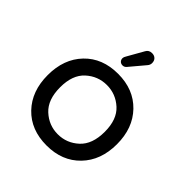

<svg xmlns="http://www.w3.org/2000/svg" viewBox="-198 -858 1004 1004"><g transform="rotate(45 304.0 -356.0)"><path d="M469 -256Q469 -347 419.5 -392Q370 -437 304 -437Q238 -437 188.5 -392Q139 -347 139 -256Q139 -164 188.5 -118.5Q238 -73 304 -73Q370 -73 419.5 -118.5Q469 -164 469 -256ZM304 -520Q419 -520 489.5 -447Q560 -374 560 -255Q560 -136 489.5 -63Q419 10 304 10Q188 10 118 -63Q48 -136 48 -255Q48 -374 118 -447Q188 -520 304 -520ZM353 -722Q370 -722 380 -712Q390 -702 390 -685Q390 -671 380 -660L311 -578Q302 -567 289 -567Q277 -567 269.5 -574.5Q262 -582 262 -594Q262 -602 269 -613L320 -703Q330 -722 353 -722Z"/></g></svg>

Font: VarelaRound
Style: Regular
Weight: 400
Designer: Joe Prince, Avraham Cornfeld
Foundry: Joe Prince, Avraham Cornfeld
Version: Version 2.000;PS 002.000;hotconv 1.0.88;makeotf.lib2.5.64775